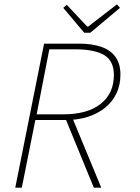

<svg xmlns="http://www.w3.org/2000/svg" viewBox="-20 -860 640 880"><path d="M50 0 182 -660H342Q401 -660 443.5 -645.5Q486 -631 509 -599.5Q532 -568 532 -518Q532 -470 513.5 -431.5Q495 -393 461.5 -366Q428 -339 382.5 -324.5Q337 -310 284 -310H142L80 0ZM148 -336H270Q381 -336 441.5 -384Q502 -432 502 -516Q502 -581 457.5 -607.5Q413 -634 324 -634H206ZM282 -312 310 -324 444 0H410ZM366 -710 270 -824 286 -838 380 -738H384L516 -840L530 -824L394 -710Z"/></svg>

Font: Source Code Pro ExtraLight ExtraLight
Style: Italic
Weight: 250
Italic angle: -11°
Monospace: yes
Version: Version 1.016;hotconv 1.0.116;makeotfexe 2.5.65601